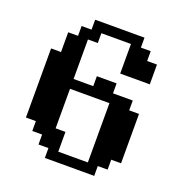

<svg xmlns="http://www.w3.org/2000/svg" viewBox="-127 -807 854 914"><g transform="rotate(20 300.0 -350.0)"><path d="M450.2 -49.8V0H200.2V-49.8H149.9V-100.1H100.1V-149.9H49.8V-500H100.1V-600.1H149.9V-649.9H200.2V-700.2H450.2V-649.9H500V-600.1H549.8V-500H399.9V-649.9H250V-600.1H200.2V-399.9H299.8V-450.2H399.9V-399.9H500V-350.1H549.8V-100.1H500V-49.8ZM250 -49.8H399.9V-350.1H200.2V-149.9H250Z"/></g></svg>

Font: Redaction 50
Style: Bold
Weight: 700
Designer: Jeremy Mickel / Forest Young
Foundry: MCKL
Version: Version 2.001;hotconv 1.0.113;makeotfexe 2.5.65598 DEVELOPME